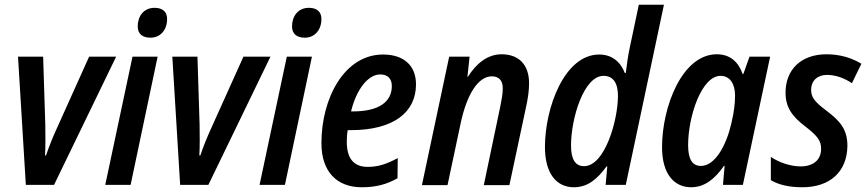

<svg xmlns="http://www.w3.org/2000/svg" viewBox="-20 -780 3654 810"><path d="M89 0H208L470 -541H356L220 -239C205 -207 186 -160 174 -124H170C172 -154 172 -220 171 -256L162 -541H56Z M615 -621C657 -621 685 -654 685 -700C685 -732 664 -747 632 -747C586 -747 561 -711 561 -669C561 -636 582 -621 615 -621ZM424 0H531L645 -541H539Z M740 0H859L1121 -541H1007L871 -239C856 -207 837 -160 825 -124H821C823 -154 823 -220 822 -256L813 -541H707Z M1266 -621C1308 -621 1336 -654 1336 -700C1336 -732 1315 -747 1283 -747C1237 -747 1212 -711 1212 -669C1212 -636 1233 -621 1266 -621ZM1075 0H1182L1296 -541H1190Z M1506 10C1566 10 1611 -2 1657 -28L1658 -113C1609 -87 1575 -76 1531 -76C1472 -76 1443 -112 1443 -182C1443 -198 1444 -215 1447 -231H1461C1641 -231 1735 -307 1735 -424C1735 -503 1684 -550 1596 -550C1433 -550 1336 -366 1336 -176C1336 -57 1400 10 1506 10ZM1461 -310C1484 -405 1534 -466 1584 -466C1617 -466 1633 -447 1633 -417C1633 -350 1578 -310 1469 -310Z M1760 1H1868L1923 -258C1950 -386 1999 -458 2055 -458C2086 -458 2102 -439 2101 -405C2101 -384 2096 -357 2090 -328L2021 1H2129L2200 -332C2207 -364 2212 -398 2212 -426C2213 -509 2167 -551 2096 -551C2035 -551 1988 -510 1954 -456H1952L1961 -541H1875Z M2444 -79C2407 -79 2389 -108 2389 -166C2389 -281 2443 -460 2526 -460C2568 -460 2587 -428 2587 -376C2587 -273 2532 -79 2444 -79ZM2401 10C2460 10 2500 -25 2539 -78H2542L2535 0H2620L2781 -760H2675L2637 -580C2629 -544 2624 -503 2620 -472H2616C2598 -518 2563 -550 2508 -550C2361 -550 2279 -325 2279 -160C2279 -46 2329 10 2401 10Z M2937 -80C2901 -80 2883 -108 2883 -167C2883 -290 2940 -460 3020 -460C3058 -460 3081 -428 3081 -377C3081 -344 3077 -308 3065 -258C3044 -167 2997 -80 2937 -80ZM2896 10C2954 10 2997 -27 3034 -80H3037L3030 0H3114L3229 -541H3142L3116 -468H3113C3095 -519 3060 -551 3004 -551C2857 -551 2773 -328 2773 -159C2773 -47 2823 10 2896 10Z M3365 10C3482 10 3554 -56 3555 -165C3555 -237 3521 -272 3464 -315C3415 -352 3402 -371 3402 -401C3402 -440 3429 -464 3469 -464C3506 -464 3543 -450 3574 -429L3614 -511C3575 -535 3525 -551 3467 -551C3358 -551 3294 -485 3294 -389C3294 -328 3321 -289 3378 -246C3431 -205 3444 -185 3444 -152C3444 -104 3409 -78 3358 -78C3314 -78 3266 -95 3232 -118V-20C3264 -1 3307 10 3365 10Z"/></svg>

Font: Noto Sans Display SemiCondensed Medium
Style: Italic
Weight: 500
Width: 4
Italic angle: -12°
Designer: Monotype Design Team
Foundry: Monotype Imaging Inc.
Version: Version 1.900